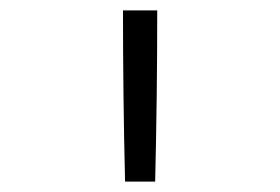

<svg xmlns="http://www.w3.org/2000/svg" viewBox="-20 -792 540 370"><path d="M221 -442Q219 -524 218 -606.5Q217 -689 217 -772H283Q283 -689 282 -606.5Q281 -524 279 -442Z"/></svg>

Font: Iosevka Curly Slab Light
Style: Regular
Weight: 300
Monospace: yes
Designer: Belleve Invis
Foundry: Belleve Invis
Version: Version 22.1.2; ttfautohint (v1.8.4)